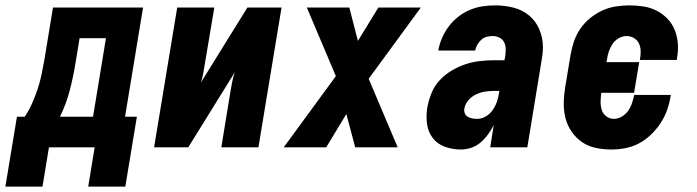

<svg xmlns="http://www.w3.org/2000/svg" viewBox="-73 -548 2593 714"><path d="M-53 146 -10 -114H19Q35 -138 46.5 -164Q58 -190 67 -217Q76 -244 81.5 -271Q87 -298 92 -325L124 -520H459L392 -114H436L393 146H255L279 0H109L85 146ZM150 -114H273L321 -406H223L207 -309Q199 -260 186 -210.5Q173 -161 150 -114Z M500 0 586 -520H724L689 -312Q686 -294 683 -276.5Q680 -259 674 -241L847 -520H974L888 0H750L784 -208Q787 -226 790.5 -243.5Q794 -261 800 -279L627 0Z M982 0 1176 -265 1068 -520H1226L1258 -396L1334 -520H1492L1298 -255L1406 0H1248L1215 -124L1140 0Z M1641 8Q1610 8 1582 -2Q1554 -12 1536.5 -34.5Q1519 -57 1515 -87.5Q1511 -118 1516 -148Q1521 -175 1531.5 -201.5Q1542 -228 1562 -249.5Q1582 -271 1607.5 -286Q1633 -301 1659 -309.5Q1685 -318 1712.5 -321Q1740 -324 1766 -324H1803L1806 -341Q1808 -355 1807.5 -368Q1807 -381 1801 -392Q1795 -403 1783.5 -408.5Q1772 -414 1759 -414Q1748 -414 1736.5 -411Q1725 -408 1716.5 -400Q1708 -392 1702 -381.5Q1696 -371 1694 -360H1557V-361Q1561 -384 1571 -407Q1581 -430 1596 -450Q1611 -470 1631.5 -486Q1652 -502 1675 -511.5Q1698 -521 1721.5 -524.5Q1745 -528 1768 -528Q1804 -528 1837 -519.5Q1870 -511 1895 -490Q1920 -469 1933 -438Q1946 -407 1946 -372Q1946 -360 1944.5 -347.5Q1943 -335 1941 -323L1888 0H1750L1763 -83Q1754 -65 1742 -48.5Q1730 -32 1714.5 -18.5Q1699 -5 1679.5 1.5Q1660 8 1641 8ZM1702 -106Q1719 -106 1734.5 -115.5Q1750 -125 1760 -140Q1770 -155 1775.5 -171.5Q1781 -188 1783 -204L1784 -210H1766Q1749 -210 1732 -207.5Q1715 -205 1698.5 -197.5Q1682 -190 1669.5 -176Q1657 -162 1654 -145Q1652 -135 1655.5 -126.5Q1659 -118 1667 -113.5Q1675 -109 1684 -107.5Q1693 -106 1702 -106Z M2200 8Q2171 8 2142.5 2Q2114 -4 2091.5 -19.5Q2069 -35 2053 -58Q2037 -81 2030 -108.5Q2023 -136 2023.5 -165.5Q2024 -195 2029 -225L2049 -345Q2053 -369 2061.5 -394Q2070 -419 2085 -441Q2100 -463 2121.5 -480.5Q2143 -498 2167 -509Q2191 -520 2216.5 -524Q2242 -528 2267 -528Q2294 -528 2320 -524Q2346 -520 2368.5 -508.5Q2391 -497 2408.5 -479Q2426 -461 2435.5 -438Q2445 -415 2447.5 -388.5Q2450 -362 2445 -335L2444 -325H2307V-329Q2310 -344 2309.5 -359Q2309 -374 2303 -386.5Q2297 -399 2284.5 -406.5Q2272 -414 2257 -414Q2242 -414 2227.5 -405.5Q2213 -397 2204.5 -384Q2196 -371 2191 -356Q2186 -341 2184 -326L2182 -317H2304L2285 -203H2163Q2161 -187 2160.5 -171Q2160 -155 2164.5 -140Q2169 -125 2181.5 -115.5Q2194 -106 2210 -106Q2225 -106 2239.5 -114.5Q2254 -123 2263 -136Q2272 -149 2277 -164Q2282 -179 2285 -193V-195H2422L2421 -191Q2417 -165 2408 -139.5Q2399 -114 2384 -91Q2369 -68 2348.5 -48Q2328 -28 2303.5 -15Q2279 -2 2252.5 3Q2226 8 2200 8Z"/></svg>

Font: Iosevka Heavy Oblique
Style: Regular
Weight: 900
Italic angle: -9°
Monospace: yes
Designer: Belleve Invis
Foundry: Belleve Invis
Version: Version 32.5.0; ttfautohint (v1.8.4)